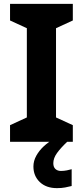

<svg xmlns="http://www.w3.org/2000/svg" viewBox="-20 -734 429 994"><path d="M357 0H32V-86L119 -126V-588L32 -628V-714H357V-628L270 -588V-126L357 -86ZM256 111Q256 131 267 141Q278 151 295 151Q311 151 326 148Q341 145 351 142V229Q335 233 317 236.5Q299 240 275 240Q219 240 186 208.5Q153 177 153 128Q153 99 168 72Q183 45 207.5 22.5Q232 0 263 -17L328 0Q294 32 275 58.5Q256 85 256 111Z"/></svg>

Font: Noto Sans NKo Unjoined
Style: Bold
Weight: 700
Designer: Monotype Design Team
Foundry: Monotype Imaging Inc.
Version: Version 2.004